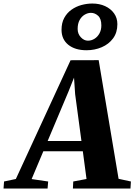

<svg xmlns="http://www.w3.org/2000/svg" viewBox="-102 -1094 779 1114"><path d="M-81.5 0 -78.5 -41 -10 -55.5 307.5 -744.5 470.5 -745 586 -56.5 657.5 -41 655 0H321L323 -41L400 -55.5L378.5 -216.5H149.5L81.5 -55L177.5 -41L174 0ZM174.5 -276H370.5L334 -547.5L327.5 -643.5L295 -562ZM400 -802.5Q333.5 -802.5 294.2 -834.2Q255 -866 255 -921Q255 -961.5 270.8 -990.2Q286.5 -1019 312.5 -1037.5Q338.5 -1056 370.2 -1064.8Q402 -1073.5 434 -1073.5Q475 -1073.5 507.8 -1058.5Q540.5 -1043.5 559.8 -1016.5Q579 -989.5 579 -954Q579 -905 554 -871.2Q529 -837.5 488.2 -820Q447.5 -802.5 400 -802.5ZM408 -858Q428.5 -858 446.2 -869Q464 -880 475 -900Q486 -920 486 -946.5Q486 -985.5 467.2 -1002.5Q448.5 -1019.5 425.5 -1019.5Q407.5 -1019.5 389.5 -1009Q371.5 -998.5 360 -977.8Q348.5 -957 348.5 -926Q348.5 -897.5 367 -877.8Q385.5 -858 408 -858Z"/></svg>

Font: Merriweather 60pt Black
Style: Italic
Weight: 900
Italic angle: -7.8°
Version: Version 2.101